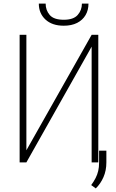

<svg xmlns="http://www.w3.org/2000/svg" viewBox="-20 -905 645 1070"><path d="M127 -67.4 490.7 -710.9H527.8V0H490.7V-645L127 0H89.4V-710.9H127ZM436.5 -884.8H473.1Q473.1 -848.6 456.8 -820.8Q440.4 -793 409.7 -777.3Q378.9 -761.7 335.4 -761.7Q270.5 -761.7 233.4 -796.1Q196.3 -830.6 196.3 -884.8H234.4Q234.4 -848.1 257.1 -821.5Q279.8 -794.9 335.4 -794.9Q389.6 -794.9 413.1 -821.8Q436.5 -848.6 436.5 -884.8ZM572.8 -65.4V0Q572.8 45.4 556.6 82.3Q540.5 119.1 513.7 145L488.3 126.5Q502.9 106.4 512.7 87.4Q522.5 68.4 527.3 47.6Q532.2 26.9 532.2 1.5V-65.4Z"/></svg>

Font: Roboto Condensed ExtraLight
Style: Regular
Weight: 250
Designer: Christian Robertson
Foundry: Google
Version: Version 3.008; 2023